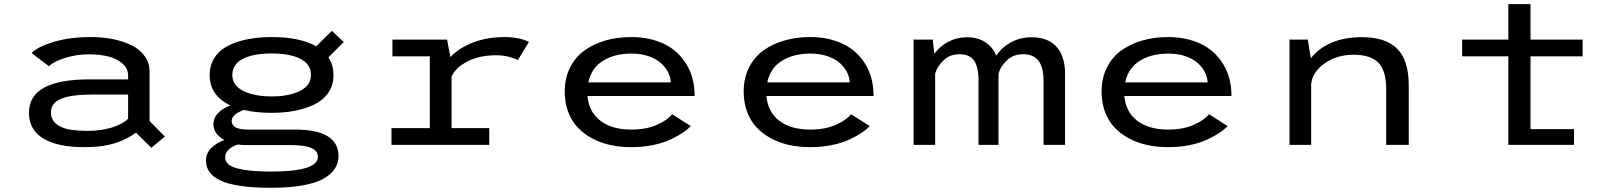

<svg xmlns="http://www.w3.org/2000/svg" viewBox="-20 -688 7690 912"><path d="M411 -512Q468.5 -512 518.2 -501.8Q568 -491.5 607 -471.8Q646 -452 668.2 -420Q690.5 -388 690.5 -347V-113L763 -39.5L699 14L625 -58.5Q592 -30 531 -9.5Q470 11 378.5 11Q254.5 11 186 -30Q117.5 -71 117.5 -152.5Q117.5 -311 404.5 -311H588.5V-328.5Q588.5 -363.5 560.5 -387.2Q532.5 -411 492 -420.5Q451.5 -430 402 -430Q344 -430 289.5 -413Q235 -396 212.5 -373.5L130 -436Q160.5 -467 236.5 -489.5Q312.5 -512 411 -512ZM396.5 -66.5Q461.5 -66.5 512.2 -82.5Q563 -98.5 588.5 -124V-239H422Q320 -239 271 -219.2Q222 -199.5 222 -154Q222 -121.5 244.8 -101.5Q267.5 -81.5 304.5 -74Q341.5 -66.5 396.5 -66.5Z M1271 -152Q1194.5 -152 1138 -166Q1080.5 -144 1080.5 -114Q1080.5 -72.5 1157 -72.5H1383.5Q1485.5 -72.5 1536.8 -40.5Q1588 -8.5 1588 52.5Q1588 86.5 1570.5 113.5Q1553 140.5 1515.8 161.2Q1478.5 182 1415.5 193Q1352.5 204 1267 204Q1182 204 1121.8 195Q1061.5 186 1026 168.8Q990.5 151.5 974.5 128.2Q958.5 105 958.5 74Q958.5 38.5 984.2 14.2Q1010 -10 1045.5 -23Q994 -52 994 -96.5Q994 -129 1016.8 -151.8Q1039.5 -174.5 1074 -187.5Q976 -234 976 -331Q976 -379 999.5 -414.8Q1023 -450.5 1064.5 -471.2Q1106 -492 1157.8 -502Q1209.5 -512 1271 -512Q1404.5 -512 1482 -468L1556 -541.5L1613 -488.5L1540 -415.5Q1564 -379 1564 -331Q1564 -283 1539.2 -247.2Q1514.5 -211.5 1472 -191.2Q1429.5 -171 1379.2 -161.5Q1329 -152 1271 -152ZM1271 -230Q1352.5 -230 1404.8 -256Q1457 -282 1457 -331.5Q1457 -382.5 1407.5 -408.2Q1358 -434 1271 -434Q1182.5 -434 1133 -408.2Q1083.5 -382.5 1083.5 -331.5Q1083.5 -282 1136 -256Q1188.5 -230 1271 -230ZM1049.5 60Q1049.5 81.5 1069.2 95.8Q1089 110 1138.5 118.5Q1188 127 1267.5 127Q1490 127 1490 56.5Q1490 29 1459.2 15Q1428.5 1 1357 1H1143Q1127.5 1 1109 -1.5Q1083 7 1066.2 22.5Q1049.5 38 1049.5 60Z M2125 -79.5H2304V0H1839.5V-79.5H2021.5V-420.5H1844V-500H2103.5L2119.5 -417Q2160 -460.5 2227.5 -486.2Q2295 -512 2376 -512Q2444.5 -512 2492.5 -489L2439.5 -402Q2428.5 -409.5 2400 -417.5Q2371.5 -425.5 2336.5 -425.5Q2259 -425.5 2202.2 -397Q2145.5 -368.5 2125 -325Z M3261.5 -89Q3246 -73 3223 -57.5Q3200 -42 3165.2 -25.5Q3130.5 -9 3081.8 1Q3033 11 2978.5 11Q2925 11 2877.8 0.5Q2830.5 -10 2791 -31.5Q2751.5 -53 2722.8 -84Q2694 -115 2678.2 -158.2Q2662.5 -201.5 2662.5 -253Q2662.5 -317 2687.8 -367.2Q2713 -417.5 2756.8 -448.8Q2800.5 -480 2857 -496Q2913.5 -512 2978.5 -512Q3065 -512 3132.5 -480.2Q3200 -448.5 3239.8 -384.2Q3279.5 -320 3279.5 -232H2770.5Q2777 -156.5 2831.8 -114.5Q2886.5 -72.5 2978.5 -72.5Q3049 -72.5 3100 -95Q3151 -117.5 3172.5 -145.5ZM2980 -433.5Q2899.5 -433.5 2844.2 -399.2Q2789 -365 2774.5 -296.5H3166Q3165.5 -320.5 3153.8 -344Q3142 -367.5 3120 -387.8Q3098 -408 3061.5 -420.8Q3025 -433.5 2980 -433.5Z M4111.5 -89Q4096 -73 4073 -57.5Q4050 -42 4015.2 -25.5Q3980.5 -9 3931.8 1Q3883 11 3828.5 11Q3775 11 3727.8 0.5Q3680.5 -10 3641 -31.5Q3601.5 -53 3572.8 -84Q3544 -115 3528.2 -158.2Q3512.5 -201.5 3512.5 -253Q3512.5 -317 3537.8 -367.2Q3563 -417.5 3606.8 -448.8Q3650.5 -480 3707 -496Q3763.5 -512 3828.5 -512Q3915 -512 3982.5 -480.2Q4050 -448.5 4089.8 -384.2Q4129.5 -320 4129.5 -232H3620.5Q3627 -156.5 3681.8 -114.5Q3736.5 -72.5 3828.5 -72.5Q3899 -72.5 3950 -95Q4001 -117.5 4022.5 -145.5ZM3830 -433.5Q3749.5 -433.5 3694.2 -399.2Q3639 -365 3624.5 -296.5H4016Q4015.5 -320.5 4003.8 -344Q3992 -367.5 3970 -387.8Q3948 -408 3911.5 -420.8Q3875 -433.5 3830 -433.5Z M4319.5 0V-500H4410.5L4418 -432.5Q4444.5 -468.5 4484.8 -489.8Q4525 -511 4573 -511Q4624.5 -511 4660.5 -487.5Q4696.5 -464 4712 -423.5Q4739 -463.5 4782.5 -487.2Q4826 -511 4879.5 -511Q4958.5 -511 4998.8 -465.5Q5039 -420 5039 -339V0H4937V-302Q4937 -368.5 4912.8 -399.5Q4888.5 -430.5 4839.5 -430.5Q4793 -430.5 4761.8 -400.5Q4730.5 -370.5 4723 -336.5V0H4628V-302.5Q4628 -370 4606.8 -400.2Q4585.5 -430.5 4537.5 -430.5Q4491.5 -430.5 4460.8 -400.5Q4430 -370.5 4422 -337.5V0Z M5811.5 -89Q5796 -73 5773 -57.5Q5750 -42 5715.2 -25.5Q5680.5 -9 5631.8 1Q5583 11 5528.5 11Q5475 11 5427.8 0.5Q5380.5 -10 5341 -31.5Q5301.5 -53 5272.8 -84Q5244 -115 5228.2 -158.2Q5212.5 -201.5 5212.5 -253Q5212.5 -317 5237.8 -367.2Q5263 -417.5 5306.8 -448.8Q5350.5 -480 5407 -496Q5463.5 -512 5528.5 -512Q5615 -512 5682.5 -480.2Q5750 -448.5 5789.8 -384.2Q5829.5 -320 5829.5 -232H5320.5Q5327 -156.5 5381.8 -114.5Q5436.5 -72.5 5528.5 -72.5Q5599 -72.5 5650 -95Q5701 -117.5 5722.5 -145.5ZM5530 -433.5Q5449.5 -433.5 5394.2 -399.2Q5339 -365 5324.5 -296.5H5716Q5715.5 -320.5 5703.8 -344Q5692 -367.5 5670 -387.8Q5648 -408 5611.5 -420.8Q5575 -433.5 5530 -433.5Z M6105 0V-500H6192L6206.5 -411Q6242 -458 6304 -484.8Q6366 -511.5 6448 -511.5Q6562.5 -511.5 6617 -456.2Q6671.5 -401 6671.5 -283V0H6564.5V-263.5Q6564.5 -351.5 6527.8 -389.8Q6491 -428 6408 -428Q6332 -428 6273.8 -388.2Q6215.5 -348.5 6208 -290V0Z M6925 -420.5V-500H7144.5V-668.5H7250V-500H7497.5V-420.5H7250V-74.5H7456.5V0H7144.5V-420.5Z"/></svg>

Font: League Mono Wide
Style: Regular
Weight: 400
Width: 8
Designer: Tyler Finck
Foundry: The League of Moveable Type / Tyler Finck
Version: Version 2.210